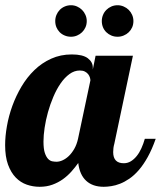

<svg xmlns="http://www.w3.org/2000/svg" viewBox="-33 -715 621 741"><path d="M567.9 -179.2Q553.7 -138.7 537.1 -108.9Q520.5 -79.1 502.7 -58.6Q484.9 -38.1 466.3 -25.4Q447.8 -12.7 430.2 -5.9Q412.6 1 396.5 3.4Q380.4 5.9 367.2 5.9Q324.7 5.9 299.6 -17.3Q274.4 -40.5 269 -85.9Q256.8 -68.8 242.2 -52.5Q227.5 -36.1 209.5 -23.2Q191.4 -10.3 169.2 -2.2Q147 5.9 120.1 5.9Q94.2 5.9 70.3 -2.4Q46.4 -10.7 27.8 -29.8Q9.3 -48.8 -2 -79.6Q-13.2 -110.4 -13.2 -154.8Q-13.2 -189 -6.3 -228Q0.5 -267.1 14.6 -306.2Q28.8 -345.2 50 -381.1Q71.3 -417 99.9 -444.6Q128.4 -472.2 164.6 -488.5Q200.7 -504.9 244.1 -504.9Q286.6 -504.9 305.9 -490.2Q325.2 -475.6 325.2 -454.1V-446.8L335.9 -500H480L408.2 -160.2Q405.8 -151.9 404.8 -143.8Q403.8 -135.7 403.8 -127.9Q403.8 -85 444.8 -85Q459.5 -85 471.9 -92.5Q484.4 -100.1 494.6 -112.8Q504.9 -125.5 512.7 -142.8Q520.5 -160.2 525.9 -179.2ZM315.9 -404.8Q315.9 -409.2 314 -415.8Q312 -422.4 307.4 -428.5Q302.7 -434.6 294.9 -438.7Q287.1 -442.9 274.9 -442.9Q253.9 -442.9 235.1 -429.2Q216.3 -415.5 200.7 -392.8Q185.1 -370.1 172.9 -341.3Q160.6 -312.5 152.1 -282Q143.6 -251.5 139.2 -221.9Q134.8 -192.4 134.8 -168.9Q134.8 -140.1 140.1 -124.5Q145.5 -108.9 153.1 -101.3Q160.6 -93.8 169.4 -92.3Q178.2 -90.8 185.1 -90.8Q196.3 -90.8 208.7 -96.4Q221.2 -102.1 232.7 -113Q244.1 -124 253.7 -140.6Q263.2 -157.2 268.1 -179.2ZM241.2 -573.2Q228 -573.2 216.8 -577.9Q205.6 -582.5 197.5 -590.6Q189.5 -598.6 184.8 -609.6Q180.2 -620.6 180.2 -633.8Q180.2 -646 184.8 -657.2Q189.5 -668.5 197.5 -676.8Q205.6 -685.1 216.8 -689.9Q228 -694.8 241.2 -694.8Q253.4 -694.8 264.4 -689.9Q275.4 -685.1 283.7 -676.8Q292 -668.5 296.9 -657.2Q301.8 -646 301.8 -633.8Q301.8 -620.6 296.9 -609.6Q292 -598.6 283.7 -590.6Q275.4 -582.5 264.4 -577.9Q253.4 -573.2 241.2 -573.2ZM481.9 -633.8Q481.9 -620.6 477.1 -609.6Q472.2 -598.6 463.9 -590.6Q455.6 -582.5 444.3 -577.9Q433.1 -573.2 420.9 -573.2Q407.7 -573.2 396.7 -577.9Q385.7 -582.5 377.4 -590.6Q369.1 -598.6 364.5 -609.6Q359.9 -620.6 359.9 -633.8Q359.9 -646 364.5 -657.2Q369.1 -668.5 377.4 -676.8Q385.7 -685.1 396.7 -689.9Q407.7 -694.8 420.9 -694.8Q433.1 -694.8 444.3 -689.9Q455.6 -685.1 463.9 -676.8Q472.2 -668.5 477.1 -657.2Q481.9 -646 481.9 -633.8Z"/></svg>

Font: Lobster
Style: Regular
Weight: 400
Designer: Pablo Impallari
Foundry: Pablo Impallari
Version: Version 1.007; ttfautohint (v1.1) -l 8 -r 50 -G 50 -x 14 -D 